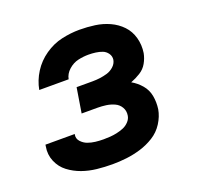

<svg xmlns="http://www.w3.org/2000/svg" viewBox="-102 -646 779 761"><g transform="rotate(-20 288.0 -265.0)"><path d="M249 8Q278 8 308 4.5Q338 1 368 -8Q398 -17 425.5 -34Q453 -51 470.5 -78.5Q488 -106 493 -135Q497 -164 492 -191Q487 -218 469.5 -238.5Q452 -259 429 -272Q450 -280 469.5 -292Q489 -304 500 -323.5Q511 -343 515 -364Q520 -397 511.5 -428Q503 -459 482 -481Q461 -503 432.5 -516Q404 -529 372 -533.5Q340 -538 307 -538Q270 -538 232 -529.5Q194 -521 160 -497.5Q126 -474 104.5 -440Q83 -406 76 -368H200Q204 -390 222.5 -406.5Q241 -423 263 -428Q285 -433 307 -433Q322 -433 337 -431Q352 -429 365 -424Q378 -419 386.5 -407Q395 -395 393 -380Q390 -364 377 -352.5Q364 -341 348.5 -336.5Q333 -332 317.5 -330Q302 -328 286 -328H219L202 -223H269Q287 -223 305 -220.5Q323 -218 339.5 -210.5Q356 -203 365 -187.5Q374 -172 371 -153Q369 -139 358 -127.5Q347 -116 333 -110.5Q319 -105 305 -102Q291 -99 277 -98Q263 -97 249 -97Q232 -97 215 -99Q198 -101 183 -106.5Q168 -112 156.5 -124.5Q145 -137 148 -154Q148 -155 149 -156H25Q24 -153 24 -149Q18 -116 30.5 -86.5Q43 -57 67.5 -38.5Q92 -20 121.5 -9.5Q151 1 183.5 4.5Q216 8 249 8Z"/></g></svg>

Font: Iosevka Sparkle
Style: Bold Italic
Weight: 700
Italic angle: -9°
Designer: Belleve Invis
Foundry: Belleve Invis
Version: Version 4.5.0; ttfautohint (v1.8.3)